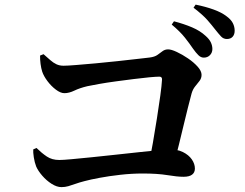

<svg xmlns="http://www.w3.org/2000/svg" viewBox="-20 -839 1040 815"><path d="M844.9 -594.4Q832.8 -594.4 822.3 -604.6Q811.8 -614.8 799.4 -632.3Q785.6 -652.8 765.1 -678.9Q744.5 -705 708.9 -734.7L718.5 -748.6Q760.9 -737.5 795.3 -722.9Q829.6 -708.3 852.5 -686.9Q868.8 -672.6 875.1 -658.8Q881.5 -645 881.5 -631Q881.5 -615.7 871.4 -605.1Q861.2 -594.4 844.9 -594.4ZM611.7 -140.2Q619.9 -180.9 628.9 -232.4Q637.8 -283.9 646.1 -336.4Q654.5 -389 660.4 -432.5Q666.4 -476 667.7 -500.7Q668.7 -513.6 656.5 -513.6Q643.5 -513.6 614 -510.9Q584.5 -508.1 547.3 -503.4Q510.1 -498.8 471.4 -493.5Q432.8 -488.3 400.8 -482.6Q368.7 -477 350.4 -473Q317.9 -465.2 295.5 -454.3Q273.1 -443.5 253.4 -443.5Q237 -443.5 217.1 -458.6Q197.2 -473.6 181.2 -495Q165.3 -516.3 159.1 -535.1Q154.7 -548.9 152.2 -567.5Q149.7 -586.2 150.1 -603.2L164.8 -609Q180.9 -595.1 193.4 -583.9Q205.9 -572.7 219.4 -566.3Q232.8 -560 249.8 -560Q266.3 -560 302.9 -563Q339.4 -566 385.8 -570.1Q432.2 -574.3 478.5 -579.4Q524.8 -584.5 561.8 -588.7Q598.9 -592.8 614.9 -594.8Q636.8 -597.5 648.7 -606.2Q660.6 -614.8 670.4 -622.1Q680.2 -629.4 693.8 -629.4Q707.1 -629.4 730.4 -618.5Q753.8 -607.6 777.9 -591.2Q802.1 -574.8 818.9 -556.1Q835.6 -537.5 835.6 -521.3Q835.6 -507.2 827.2 -495.9Q818.8 -484.7 808.6 -472.5Q798.5 -460.2 793.3 -442.4Q786.7 -416.9 777.7 -382.2Q768.8 -347.6 759.3 -307Q749.7 -266.5 739.2 -224Q728.6 -181.5 717.7 -140.2ZM240.9 -44.7Q221.2 -44.7 199.1 -58.7Q177 -72.8 159.4 -93.2Q141.7 -113.6 133.5 -132.4Q126.8 -149.9 123.5 -171.2Q120.2 -192.4 121.1 -204.8L134.8 -211Q157.1 -189.1 178.9 -174.5Q200.8 -159.9 231.7 -159.9Q246.8 -159.9 283.4 -163.2Q320 -166.4 369.1 -171.5Q418.3 -176.6 471 -182.3Q523.7 -188 570.8 -193.1Q617.9 -198.2 651.3 -201.5Q684.6 -204.7 694.1 -204.7Q731.2 -206.1 756.2 -193.7Q781.2 -181.3 794.3 -162.3Q807.3 -143.4 807.3 -123.4Q807.3 -106.9 795.5 -97.8Q783.6 -88.6 759.2 -88.6Q732.4 -88.6 690.5 -95.6Q648.6 -102.5 586.6 -102.5Q538.6 -102.5 490.5 -97Q442.4 -91.6 403 -84.2Q363.5 -76.9 338.8 -70.2Q316.6 -64.5 300.3 -58.6Q284 -52.7 270 -48.7Q256 -44.7 240.9 -44.7ZM943.2 -673.4Q928.3 -673.4 918.1 -684.5Q907.9 -695.5 893.1 -714.2Q879.4 -732 860.3 -753.9Q841.1 -775.8 801.5 -806.3L810.4 -819.4Q853.2 -810.7 886.8 -798.5Q920.4 -786.3 940.8 -770.6Q960.3 -756.5 968.2 -741.1Q976.1 -725.8 976.1 -708.6Q976.1 -692.5 967.5 -683Q958.8 -673.4 943.2 -673.4Z"/></svg>

Font: Noto Serif KR ExtraLight
Style: Regular
Weight: 200
Designer: Ryoko NISHIZUKA 西塚涼子 (kana & ideographs); Frank Grießhammer (Latin, Greek & Cyrillic); Wenlong ZHANG 张文龙 (bopomofo); San
Foundry: Adobe
Version: Version 2.002-H1;hotconv 1.1.0;makeotfexe 2.6.0